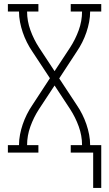

<svg xmlns="http://www.w3.org/2000/svg" viewBox="-20 -755 540 950"><path d="M441 175V0H330V-37H386Q386 -84 369.5 -129.5Q353 -175 327 -215L250 -332L173 -215Q147 -175 130.5 -129.5Q114 -84 114 -37H170V0H19V-37H74Q74 -63 79 -89Q84 -115 92.5 -140Q101 -165 113 -189Q125 -213 140 -235L227 -368L140 -500Q125 -522 113 -546Q101 -570 92.5 -595Q84 -620 79 -646Q74 -672 74 -698H19V-735H170V-698H114Q114 -651 130.5 -605.5Q147 -560 173 -520L250 -403L327 -520Q353 -560 369.5 -605.5Q386 -651 386 -698H330V-735H481V-698H426Q426 -672 421 -646Q416 -620 407.5 -595Q399 -570 387 -546Q375 -522 360 -500L273 -367L360 -235Q375 -213 387 -189Q399 -165 407.5 -140Q416 -115 421 -89Q426 -63 426 -37H481V175Z"/></svg>

Font: Iosevka Curly Slab Extralight
Style: Regular
Weight: 200
Monospace: yes
Designer: Belleve Invis
Foundry: Belleve Invis
Version: Version 22.1.2; ttfautohint (v1.8.4)